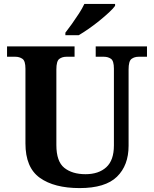

<svg xmlns="http://www.w3.org/2000/svg" viewBox="-20 -951 787 981"><path d="M387 10Q257 10 183.5 -42.5Q110 -95 110 -218V-600Q110 -640 94.5 -650.5Q79 -661 59 -661H16V-714H361V-661H319Q298 -661 283 -650Q268 -639 268 -596V-210Q268 -126 308.5 -93.5Q349 -61 417 -61Q484 -61 523 -96.5Q562 -132 562 -208V-600Q562 -640 547 -650.5Q532 -661 511 -661H469V-714H731V-661H688Q667 -661 652 -650Q637 -639 637 -596V-206Q637 -106 577.5 -48Q518 10 387 10ZM314 -784Q329 -803 347.5 -829Q366 -855 383.5 -882Q401 -909 411 -931H568V-921Q559 -908 537.5 -888Q516 -868 489 -846Q462 -824 434 -804.5Q406 -785 382 -771H314Z"/></svg>

Font: Noto Serif Thai
Style: Bold
Weight: 700
Designer: Monotype Design Team
Foundry: Monotype Imaging Inc.
Version: Version 2.002; ttfautohint (v1.8.4.7-5d5b)